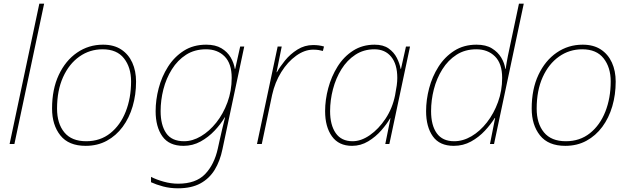

<svg xmlns="http://www.w3.org/2000/svg" viewBox="-20 -780 3410 1040"><path d="M32 0 193 -760H219L58 0Z M444 10Q352 10 307 -46.5Q262 -103 262 -192Q262 -297 298.5 -374.5Q335 -452 397.5 -495Q460 -538 538 -538Q597 -538 636.5 -512Q676 -486 696.5 -441Q717 -396 717 -338Q717 -267 698.5 -204Q680 -141 644.5 -93Q609 -45 558.5 -17.5Q508 10 444 10ZM447 -15Q523 -15 577.5 -58.5Q632 -102 661 -175.5Q690 -249 690 -339Q690 -415 651.5 -464Q613 -513 536 -513Q466 -513 410 -473.5Q354 -434 321.5 -362Q289 -290 289 -192Q289 -111 328.5 -63Q368 -15 447 -15Z M944 240Q901 240 863.5 230Q826 220 798 207V178Q827 193 866.5 204Q906 215 945 215Q1041 215 1091 163Q1141 111 1160 24L1169 -17Q1175 -45 1183.5 -80.5Q1192 -116 1199 -144H1197Q1176 -108 1142.5 -72.5Q1109 -37 1066.5 -13.5Q1024 10 974 10Q896 10 859.5 -41.5Q823 -93 823 -178Q823 -239 839.5 -302Q856 -365 890 -418.5Q924 -472 975.5 -505Q1027 -538 1097 -538Q1147 -538 1179.5 -518.5Q1212 -499 1229.5 -469Q1247 -439 1252 -407H1254L1281 -528H1303L1185 28Q1172 92 1143 139.5Q1114 187 1065.5 213.5Q1017 240 944 240ZM977 -15Q1023 -15 1068.5 -42Q1114 -69 1151.5 -116Q1189 -163 1212 -225.5Q1235 -288 1235 -358Q1235 -436 1196.5 -474.5Q1158 -513 1096 -513Q1034 -513 988 -483.5Q942 -454 911 -404.5Q880 -355 865 -296Q850 -237 850 -178Q850 -103 880 -59Q910 -15 977 -15Z M1372 0 1484 -528H1506L1478 -389H1480Q1496 -418 1524 -452.5Q1552 -487 1591 -511.5Q1630 -536 1676 -536Q1709 -536 1735 -528L1729 -504Q1719 -507 1706 -509Q1693 -511 1676 -511Q1630 -511 1584 -478Q1538 -445 1503.5 -389.5Q1469 -334 1454 -266L1398 0Z M1887 10Q1815 10 1778 -41.5Q1741 -93 1741 -178Q1741 -239 1758 -302.5Q1775 -366 1808.5 -419.5Q1842 -473 1892.5 -505.5Q1943 -538 2009 -538Q2056 -538 2085 -517.5Q2114 -497 2129.5 -466.5Q2145 -436 2150 -407H2152L2179 -528H2201L2089 0H2067L2095 -139H2093Q2076 -109 2045.5 -74Q2015 -39 1974.5 -14.5Q1934 10 1887 10ZM1890 -15Q1936 -15 1983.5 -48Q2031 -81 2068.5 -137.5Q2106 -194 2120 -264Q2126 -295 2129 -317Q2132 -339 2132 -358Q2132 -432 2099 -472.5Q2066 -513 2008 -513Q1950 -513 1905 -483.5Q1860 -454 1829.5 -405Q1799 -356 1783.5 -296.5Q1768 -237 1768 -178Q1768 -103 1798.5 -59Q1829 -15 1890 -15Z M2438 10Q2361 10 2324.5 -41.5Q2288 -93 2288 -178Q2288 -239 2304.5 -302Q2321 -365 2355 -418.5Q2389 -472 2440.5 -505Q2492 -538 2561 -538Q2612 -538 2644.5 -518Q2677 -498 2695 -468Q2713 -438 2717 -407H2719Q2724 -441 2731 -476.5Q2738 -512 2745 -543L2791 -760H2817L2656 0H2634L2662 -141H2660Q2639 -107 2606.5 -72Q2574 -37 2531.5 -13.5Q2489 10 2438 10ZM2440 -15Q2488 -15 2534 -42Q2580 -69 2617.5 -117Q2655 -165 2677.5 -227Q2700 -289 2700 -358Q2700 -436 2661 -474.5Q2622 -513 2560 -513Q2499 -513 2453 -483.5Q2407 -454 2376 -404.5Q2345 -355 2330 -296Q2315 -237 2315 -178Q2315 -101 2346 -58Q2377 -15 2440 -15Z M3042 10Q2950 10 2905 -46.5Q2860 -103 2860 -192Q2860 -297 2896.5 -374.5Q2933 -452 2995.5 -495Q3058 -538 3136 -538Q3195 -538 3234.5 -512Q3274 -486 3294.5 -441Q3315 -396 3315 -338Q3315 -267 3296.5 -204Q3278 -141 3242.5 -93Q3207 -45 3156.5 -17.5Q3106 10 3042 10ZM3045 -15Q3121 -15 3175.5 -58.5Q3230 -102 3259 -175.5Q3288 -249 3288 -339Q3288 -415 3249.5 -464Q3211 -513 3134 -513Q3064 -513 3008 -473.5Q2952 -434 2919.5 -362Q2887 -290 2887 -192Q2887 -111 2926.5 -63Q2966 -15 3045 -15Z"/></svg>

Font: Noto Sans Thin
Style: Italic
Weight: 100
Italic angle: -12°
Designer: Monotype Design Team
Foundry: Monotype Imaging Inc.
Version: Version 2.013; ttfautohint (v1.8.4.7-5d5b)